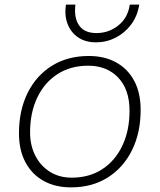

<svg xmlns="http://www.w3.org/2000/svg" viewBox="-20 -798 690 830"><path d="M287 12Q219 12 168.5 -16Q118 -44 90 -96.5Q62 -149 62 -222Q62 -321 99.5 -396.5Q137 -472 205 -514Q273 -556 364 -556Q432 -556 482.5 -528Q533 -500 560.5 -448Q588 -396 588 -323Q588 -224 550.5 -148.5Q513 -73 445.5 -30.5Q378 12 287 12ZM290 -30Q366 -30 422 -66.5Q478 -103 509 -168.5Q540 -234 540 -319Q540 -411 491 -462.5Q442 -514 361 -514Q285 -514 228.5 -477.5Q172 -441 141 -376Q110 -311 110 -225Q110 -170 132.5 -125.5Q155 -81 195.5 -55.5Q236 -30 290 -30ZM395 -615Q349 -615 317.5 -636.5Q286 -658 272 -695Q258 -732 265 -778H306Q299 -721 322 -688Q345 -655 397 -655Q450 -655 491.5 -688Q533 -721 541 -778H582Q574 -728 546.5 -691.5Q519 -655 479.5 -635Q440 -615 395 -615Z"/></svg>

Font: Azeret Mono Thin Thin
Style: Italic
Weight: 250
Italic angle: -12°
Version: Version 1.002